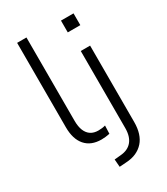

<svg xmlns="http://www.w3.org/2000/svg" viewBox="-218 -800 945 1087"><g transform="rotate(-30 255.0 -256.0)"><path d="M221 8Q153 8 116.5 -34Q80 -76 80 -153V-705H141V-160Q141 -122 151.5 -96.5Q162 -71 182 -58Q202 -45 231 -45Q244 -45 255.5 -46.5Q267 -48 277 -51L275 2Q260 5 247 6.5Q234 8 221 8ZM358 -613V-690H440V-613ZM232 193 228 143 270 139Q318 135 343.5 104.5Q369 74 369 19V-485H430V14Q430 55 420 86.5Q410 118 390.5 140Q371 162 342.5 175Q314 188 275 190Z"/></g></svg>

Font: Nunito Sans 12pt ExtraLight Light
Style: Regular
Weight: 300
Version: Version 3.101;gftools[0.9.27]